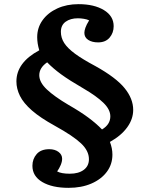

<svg xmlns="http://www.w3.org/2000/svg" viewBox="-20 -741 717 924"><path d="M310 163Q231 163 183.5 135Q136 107 136 57Q136 24 156.5 0.5Q177 -23 217 -23Q244 -23 261.5 -10Q279 3 279 23Q279 37 272 53.5Q265 70 255 84Q275 95 316 95Q358 95 383 76.5Q408 58 408 25Q408 -15 370 -51Q332 -87 245 -135Q174 -174 133.5 -209.5Q93 -245 76 -279.5Q59 -314 59 -349Q59 -440 169 -499Q159 -532 159 -562Q159 -608 185 -644Q211 -680 256 -700.5Q301 -721 358 -721Q433 -721 480 -692.5Q527 -664 527 -615Q527 -583 507.5 -560Q488 -537 452 -537Q423 -537 404.5 -549Q386 -561 386 -583Q386 -593 391 -607.5Q396 -622 409 -643Q399 -648 383.5 -650.5Q368 -653 355 -653Q319 -653 296 -636.5Q273 -620 273 -588Q273 -559 289 -534Q305 -509 341 -482.5Q377 -456 439 -423Q538 -368 579.5 -317Q621 -266 621 -212Q621 -168 592 -128Q563 -88 509 -58Q521 -27 521 3Q521 50 494 86Q467 122 419.5 142.5Q372 163 310 163ZM471 -118Q511 -142 511 -181Q511 -214 477.5 -246.5Q444 -279 382 -315Q313 -355 274 -383.5Q235 -412 207 -441Q169 -415 169 -379Q169 -345 205.5 -310.5Q242 -276 310 -236Q366 -204 404.5 -175.5Q443 -147 471 -118Z"/></svg>

Font: Literata 7pt SemiBold
Style: Regular
Weight: 600
Designer: Latin by Veronika Burian and Jose Scaglione. Greek by Irene Vlachou. Cyrillic by Vera Evstafieva.
Foundry: TypeTogether
Version: Version 3.002